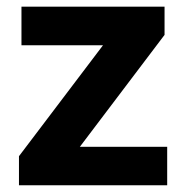

<svg xmlns="http://www.w3.org/2000/svg" viewBox="-20 -548 549 568"><path d="M216.3 -113.8H474.6V0H36.1V-85.9L284.7 -414.1H43.5V-528.3H466.8V-444.8Z"/></svg>

Font: Vazir FD-UI
Style: Bold-FD-UI
Weight: 700
Designer: Saber Rastikerdar
Foundry: Saber Rastikerdar
Version: Version 30.0.0